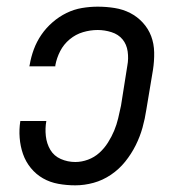

<svg xmlns="http://www.w3.org/2000/svg" viewBox="-20 -548 540 576"><path d="M206 8Q180 8 155 3.5Q130 -1 109 -13Q88 -25 72.5 -44Q57 -63 49 -86Q41 -109 39 -134.5Q37 -160 41 -185H119Q115 -163 117.5 -140Q120 -117 131 -98.5Q142 -80 162.5 -71Q183 -62 206 -62Q225 -62 244 -69Q263 -76 278 -89.5Q293 -103 304 -120.5Q315 -138 322.5 -156Q330 -174 334.5 -193Q339 -212 343 -231L362 -351Q366 -372 363 -393.5Q360 -415 347.5 -430Q335 -445 314.5 -451.5Q294 -458 273 -458Q251 -458 229 -451.5Q207 -445 189 -430Q171 -415 160.5 -394.5Q150 -374 146 -352Q146 -351 146 -350.5Q146 -350 146 -349H68Q68 -350 68.5 -351Q69 -352 69 -353Q73 -377 81.5 -400Q90 -423 104 -443.5Q118 -464 137.5 -481Q157 -498 179.5 -509Q202 -520 226 -524Q250 -528 273 -528Q299 -528 324 -524Q349 -520 370.5 -509Q392 -498 408.5 -480Q425 -462 433.5 -439.5Q442 -417 442.5 -391Q443 -365 439 -339L419 -219Q415 -192 407.5 -165Q400 -138 387 -112Q374 -86 355.5 -63Q337 -40 312.5 -23.5Q288 -7 260.5 0.5Q233 8 206 8Z"/></svg>

Font: Iosevka Gothic
Style: Italic
Weight: 400
Italic angle: -9°
Monospace: yes
Designer: Belleve Invis
Foundry: Belleve Invis
Version: Version 15.5.1; ttfautohint (v1.8.4)